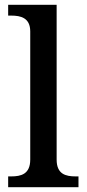

<svg xmlns="http://www.w3.org/2000/svg" viewBox="-20 -780 362 800"><path d="M14 0H307V-45H295C254 -45 216 -54 216 -115V-760H14V-715H27C66 -715 106 -706 106 -649V-115C106 -54 67 -45 27 -45H14Z"/></svg>

Font: Noto Serif Medium
Style: Regular
Weight: 500
Designer: Monotype Design Team
Foundry: Monotype Imaging Inc.
Version: Version 2.013